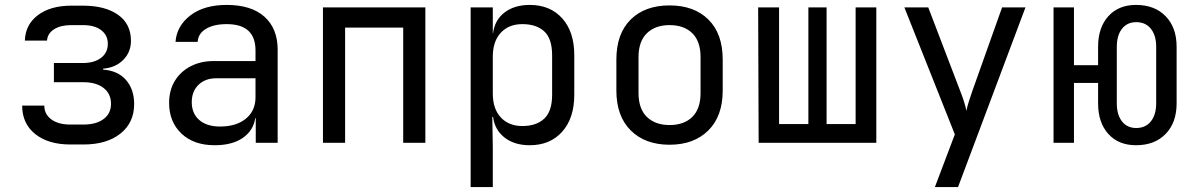

<svg xmlns="http://www.w3.org/2000/svg" viewBox="-20 -580 4840 780"><path d="M266 7Q176 7 123 -35.5Q70 -78 70 -151H160Q160 -116 188.5 -95Q217 -74 266 -74H319Q371 -74 401 -96.5Q431 -119 431 -158Q431 -199 401 -222.5Q371 -246 319 -246H199V-324H316Q363 -324 390.5 -345Q418 -366 418 -402Q418 -437 391 -457.5Q364 -478 317 -478H270Q226 -478 199.5 -461Q173 -444 171 -415H81Q83 -480 134 -518.5Q185 -557 270 -557H317Q407 -557 459.5 -520Q512 -483 512 -414Q512 -368 480.5 -336.5Q449 -305 399 -301V-297Q459 -293 492 -255Q525 -217 525 -157Q525 -82 469.5 -37.5Q414 7 319 7Z M852 10Q767 10 717 -37.5Q667 -85 667 -162Q667 -213 690 -251Q713 -289 754 -310.5Q795 -332 848 -332H1018V-375Q1018 -482 901 -482Q849 -482 817 -463Q785 -444 783 -410H693Q698 -475 753.5 -517.5Q809 -560 901 -560Q1001 -560 1054.5 -512Q1108 -464 1108 -378V0H1019V-100H1017Q1009 -49 966 -19.5Q923 10 852 10ZM874 -66Q940 -66 979 -98Q1018 -130 1018 -185V-262H858Q814 -262 786.5 -235.5Q759 -209 759 -165Q759 -119 789.5 -92.5Q820 -66 874 -66Z M1292 0V-550H1708V0H1618V-468H1382V0Z M1892 180V-550H1982V-445H1983Q1990 -499 2030 -529.5Q2070 -560 2132 -560Q2215 -560 2264 -505.5Q2313 -451 2313 -356V-195Q2313 -100 2264 -45Q2215 10 2132 10Q2070 10 2030 -21Q1990 -52 1983 -105H1980L1982 20V180ZM2102 -68Q2159 -68 2191 -98Q2223 -128 2223 -195V-355Q2223 -423 2191 -452.5Q2159 -482 2102 -482Q2047 -482 2014.5 -447Q1982 -412 1982 -350V-200Q1982 -138 2014.5 -103Q2047 -68 2102 -68Z M2700 8Q2601 8 2542.5 -50Q2484 -108 2484 -212V-338Q2484 -443 2542 -500.5Q2600 -558 2700 -558Q2800 -558 2858 -500.5Q2916 -443 2916 -338V-212Q2916 -108 2857.5 -50Q2799 8 2700 8ZM2700 -72Q2759 -72 2792.5 -105Q2826 -138 2826 -202V-348Q2826 -412 2792.5 -445Q2759 -478 2700 -478Q2642 -478 2608 -445Q2574 -412 2574 -348V-202Q2574 -138 2608 -105Q2642 -72 2700 -72Z M3062 0 3060 -550H3145V-76H3264V-550H3338V-76H3456V-550H3540V0Z M3778 180 3859 -34 3654 -550H3751L3881 -210Q3889 -190 3896 -168Q3903 -146 3906 -130Q3909 -146 3916 -168Q3923 -190 3930 -210L4051 -550H4146L3872 180Z M4595 10Q4524 10 4482.5 -36Q4441 -82 4441 -160V-243H4343V0H4260V-550H4343V-315H4441V-390Q4441 -468 4482.5 -514Q4524 -560 4595 -560Q4671 -560 4715.5 -514Q4760 -468 4760 -390V-160Q4760 -82 4715.5 -36Q4671 10 4595 10ZM4596 -60Q4634 -60 4655.5 -87Q4677 -114 4677 -160V-390Q4677 -436 4655.5 -463Q4634 -490 4596 -490Q4559 -490 4538 -463Q4517 -436 4517 -390V-160Q4517 -114 4538 -87Q4559 -60 4596 -60Z"/></svg>

Font: JetBrainsMonoNL NFM
Style: Regular
Weight: 400
Monospace: yes
Designer: Philipp Nurullin, Konstantin Bulenkov
Foundry: JetBrains
Version: Version 2.304; ttfautohint (v1.8.4.7-5d5b);Nerd Fonts 3.3.0